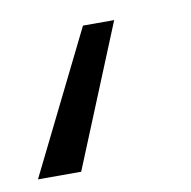

<svg xmlns="http://www.w3.org/2000/svg" viewBox="-45 -168 345 346"><g transform="rotate(-10 128.0 5.5)"><path d="M184.1 -124 78.1 134.8H-1L127 -124Z"/></g></svg>

Font: Fira Sans Compressed Book
Style: Italic
Weight: 350
Width: 3
Italic angle: -8°
Designer: Carrois Corporate & Edenspiekermann AG
Foundry: Carrois Corporate GbR & Edenspiekermann AG
Version: Version 4.203;PS 004.203;hotconv 1.0.88;makeotf.lib2.5.64775